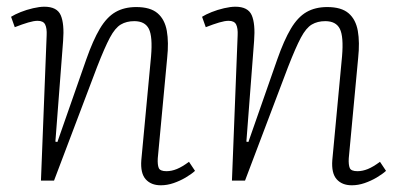

<svg xmlns="http://www.w3.org/2000/svg" viewBox="-20 -538 1188 572"><path d="M561 -29Q550 -19 533 -9Q516 1 497 7.5Q478 14 459 14Q430 14 414 -4Q398 -22 401 -61L430 -370Q435 -429 423.5 -452Q412 -475 380 -475Q357 -475 340 -465Q323 -455 307.5 -426Q292 -397 269 -338L141 0H102L119 -433Q120 -454 114.5 -465Q109 -476 92 -476Q81 -476 64 -471Q47 -466 24 -457L13 -488Q24 -495 41.5 -502Q59 -509 78.5 -513.5Q98 -518 112 -518Q150 -518 161 -492.5Q172 -467 168 -416L145 -116L151 -115L237 -361Q257 -418 277.5 -452.5Q298 -487 324 -502Q350 -517 386 -517Q428 -517 449.5 -498.5Q471 -480 477 -446Q483 -412 478 -365L450 -66Q449 -47 453 -37.5Q457 -28 476 -28Q491 -28 507 -34.5Q523 -41 543 -56Z M1130 -29Q1119 -19 1102 -9Q1085 1 1066 7.5Q1047 14 1028 14Q999 14 983 -4Q967 -22 970 -61L999 -370Q1004 -429 992.5 -452Q981 -475 949 -475Q926 -475 909 -465Q892 -455 876.5 -426Q861 -397 838 -338L710 0H671L688 -433Q689 -454 683.5 -465Q678 -476 661 -476Q650 -476 633 -471Q616 -466 593 -457L582 -488Q593 -495 610.5 -502Q628 -509 647.5 -513.5Q667 -518 681 -518Q719 -518 730 -492.5Q741 -467 737 -416L714 -116L720 -115L806 -361Q826 -418 846.5 -452.5Q867 -487 893 -502Q919 -517 955 -517Q997 -517 1018.5 -498.5Q1040 -480 1046 -446Q1052 -412 1047 -365L1019 -66Q1018 -47 1022 -37.5Q1026 -28 1045 -28Q1060 -28 1076 -34.5Q1092 -41 1112 -56Z"/></svg>

Font: Literata 18pt ExtraLight
Style: Italic
Weight: 250
Italic angle: -2°
Designer: Latin by Veronika Burian and Jose Scaglione. Greek by Irene Vlachou. Cyrillic by Vera Evstafieva
Foundry: TypeTogether
Version: Version 3.103;gftools[0.9.29]